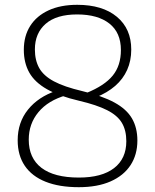

<svg xmlns="http://www.w3.org/2000/svg" viewBox="-20 -769 645 798"><path d="M307.5 9Q226 9 169.2 -13.8Q112.5 -36.5 83 -80Q53.5 -123.5 53.5 -186Q53.5 -260 96.2 -313.2Q139 -366.5 213.5 -391.5L255 -373Q180 -351.5 139.8 -303Q99.5 -254.5 99.5 -188.5Q99.5 -112 152.2 -71.5Q205 -31 308 -31Q403 -31 454 -70.2Q505 -109.5 505 -182Q505 -227.5 486.5 -258.5Q468 -289.5 425 -311.2Q382 -333 309.5 -350Q226 -369.5 175.2 -398.2Q124.5 -427 101.8 -467.2Q79 -507.5 79 -562Q79 -619.5 105.5 -661.2Q132 -703 181.8 -726Q231.5 -749 301 -749Q406 -749 465.8 -699.2Q525.5 -649.5 525.5 -563Q525.5 -516.5 508.5 -478.5Q491.5 -440.5 458.8 -412Q426 -383.5 378.5 -364.5L339 -382.5Q414.5 -413 448.5 -454.8Q482.5 -496.5 482.5 -561Q482.5 -633.5 434.5 -671.2Q386.5 -709 300.5 -709Q214.5 -709 169.8 -670Q125 -631 125 -563.5Q125 -518.5 143 -486.2Q161 -454 204 -431Q247 -408 321.5 -390.5Q405 -370.5 455.5 -343Q506 -315.5 528.5 -276.8Q551 -238 551 -185Q551 -126 522.5 -82.5Q494 -39 439.5 -15Q385 9 307.5 9Z"/></svg>

Font: Encode Sans Condensed Thin ExtraLight
Style: Regular
Weight: 250
Version: Version 3.002